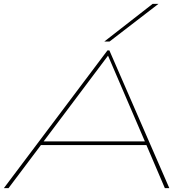

<svg xmlns="http://www.w3.org/2000/svg" viewBox="-50 -970 951 990"><path d="M-30 0 504 -710H514L823 0H800L705 -222H161L-6 0ZM175 -241H697L507 -683ZM488 -756 737 -950H767L515 -756Z"/></svg>

Font: Georama Extra Expanded Thin
Style: Italic
Weight: 100
Width: 8
Italic angle: -9°
Designer: Jean-Baptiste Levee
Foundry: Production Type
Version: Version 1.000